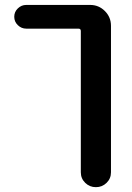

<svg xmlns="http://www.w3.org/2000/svg" viewBox="-20 -566 540 783"><path d="M309.6 136.7V-439.5Q309.6 -449.2 299.8 -449.2H86.9Q67.4 -449.2 52.7 -463.4Q38.1 -477.5 38.1 -497.6Q38.1 -517.6 52.7 -531.7Q67.4 -545.9 86.9 -545.9H347.7Q382.8 -545.9 407.7 -521Q432.6 -496.1 432.6 -460.9V136.7Q432.6 162.1 414.6 179.7Q396.5 197.3 371.1 197.3Q345.7 197.3 327.6 179.7Q309.6 162.1 309.6 136.7Z"/></svg>

Font: Rounded-X Mgen+ 1mn medium
Style: Regular
Weight: 500
Designer: [Source Han Sans]
Ryoko NISHIZUKA  (kana & ideographs); Paul D. Hunt (Latin, Greek & Cyrillic); Wenlong ZHANG  (bopomofo
Version: Version 1.059.20150602